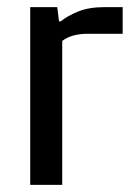

<svg xmlns="http://www.w3.org/2000/svg" viewBox="-20 -520 375 540"><path d="M155 0H65V-500H141L146 -460H151Q169 -475 199.5 -487.5Q230 -500 275 -500H325V-425H225Q206 -425 188 -420.5Q170 -416 155 -405Z"/></svg>

Font: Cuprum
Style: Regular
Weight: 400
Designer: Jovanny Lemonad
Foundry: Jovanny Lemonad
Version: Version 1.002